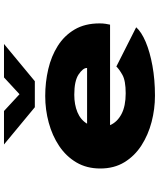

<svg xmlns="http://www.w3.org/2000/svg" viewBox="58 -806 760 915"><g transform="rotate(-90 437.5 -348.0)"><path d="M439.5 11Q376 11 314.5 -5Q253 -21 202.8 -53.2Q152.5 -85.5 122.5 -134.5Q92.5 -183.5 92.5 -249.5Q92.5 -314.5 121.5 -363.5Q150.5 -412.5 199.8 -445.5Q249 -478.5 310.8 -495.2Q372.5 -512 438 -512Q504 -512 566 -497.5Q628 -483 677 -452Q726 -421 755 -371.8Q784 -322.5 784 -253Q784 -237 782 -224.2Q780 -211.5 778 -203H299Q314 -168.5 352 -148.5Q390 -128.5 451 -128.5Q511 -128.5 538.8 -144.2Q566.5 -160 578.5 -173L765.5 -78.5Q743.5 -53.5 695.8 -33.2Q648 -13 582 -1Q516 11 439.5 11ZM444 -373.5Q397 -373.5 360.8 -358.5Q324.5 -343.5 306 -312.5H571.5V-314Q571.5 -332 540.8 -352.8Q510 -373.5 444 -373.5ZM207 -708.5H366.5L446.5 -634.5L526.5 -708.5H686L508.5 -561.5H384.5Z"/></g></svg>

Font: Trispace SemiExpanded ExtraBold
Style: Regular
Weight: 800
Width: 6
Designer: Tyler Finck
Foundry: Etcetera Type Company
Version: Version 1.210; ttfautohint (v1.8.3)